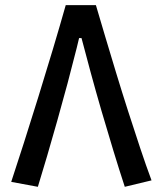

<svg xmlns="http://www.w3.org/2000/svg" viewBox="-20 -718 626 743"><path d="M351.1 -698.2Q366.7 -645 386.7 -577.9Q406.7 -510.7 429.2 -436.8Q451.7 -362.8 475.6 -288.3Q499.5 -213.9 522.5 -145Q545.4 -76.2 566.4 -20L462.9 4.9Q441.4 -60.5 418.5 -135.7Q395.5 -210.9 373 -288.1Q350.6 -365.2 330.8 -438Q311 -510.7 295.4 -570.8H270.5L256.3 -647.5H303.7Q293 -597.7 276.9 -532.7Q260.7 -467.8 241.5 -395.8Q222.2 -323.7 201.7 -251.2Q181.2 -178.7 161.9 -112.8Q142.6 -46.9 126.5 4.9L23.4 -14.2Q45.4 -80.6 72.5 -165.3Q99.6 -250 128.4 -343Q157.2 -436 184.6 -527.3Q211.9 -618.7 234.4 -698.2Z"/></svg>

Font: Cascadia Code
Style: Regular
Weight: 400
Designer: Aaron Bell
Foundry: Saja Typeworks
Version: Version 2404.023